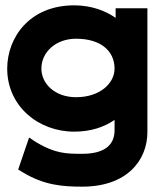

<svg xmlns="http://www.w3.org/2000/svg" viewBox="-20 -502 587 719"><path d="M7 -245C7 -105 123 -9 258 -9C320 -9 370 -26 409 -53V-14C409 42 370 74 288 74C228 74 187 73 116 31L89 13L48 133L65 143C145 192 216 197 288 197C455 197 532 99 532 -8V-471H413V-435C375 -462 321 -482 258 -482C90 -482 7 -361 7 -245ZM135 -245C135 -307 189 -357 265 -357C356 -357 409 -312 409 -245C409 -190 354 -138 265 -138C185 -138 135 -189 135 -245Z"/></svg>

Font: Charger Pro
Style: UltraExt
Weight: 900
Designer: Jasper
Foundry: Cannot Into Space Fonts
Version: Version 1.09